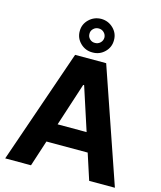

<svg xmlns="http://www.w3.org/2000/svg" viewBox="-140 -1083 993 1183"><g transform="rotate(15 357.0 -491.5)"><path d="M354.5 -561.5 171.9 0H7.3L258.3 -727.5H456.5L707 0H543L360.4 -561.5ZM162.1 -166V-286.1H551.3V-166ZM357.4 -769.5Q312 -769 279.8 -800.5Q247.6 -832 248 -876.5Q247.6 -920.4 279.8 -951.7Q312 -982.9 357.4 -983.4Q402.8 -982.9 434.8 -951.7Q466.8 -920.4 466.3 -876.5Q466.8 -832 434.8 -800.5Q402.8 -769 357.4 -769.5ZM357.4 -830.1Q377 -830.1 390.9 -843.5Q404.8 -856.9 405.3 -876.5Q404.8 -895.5 391.1 -908.9Q377.4 -922.4 357.4 -922.4Q337.4 -922.4 323.5 -908.7Q309.6 -895 310.1 -876.5Q309.6 -856.9 323.5 -843.3Q337.4 -829.6 357.4 -830.1Z"/></g></svg>

Font: Inter Tight Stencil
Style: Bold
Weight: 700
Designer: Rasmus Andersson
Foundry: rsms
Version: Version 3.004;Glyphs 3.1.2 (3151)